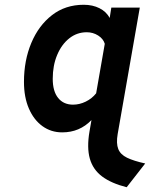

<svg xmlns="http://www.w3.org/2000/svg" viewBox="-20 -543 669 805"><path d="M511.1 242Q446.9 225.8 408.3 197Q369.7 168.2 356.6 122Q343.6 75.9 355.2 8.4L363.5 -39.6Q338.7 -13.9 308.2 -1Q277.7 12 240.7 12Q194.1 12 158 -14.1Q121.9 -40.1 101.2 -87.7Q80.5 -135.3 80.5 -199.7Q80.5 -289.5 111.2 -362.7Q141.8 -435.9 197.9 -479.4Q254 -523 331.1 -523Q368.4 -523 397 -508.6Q425.6 -494.3 439.9 -467.8L446.7 -511H566.1L473.3 19.4Q466.7 58.4 475.8 81.6Q484.8 104.7 512.5 118.2Q540.2 131.7 588.8 142.4ZM286.3 -104.2Q313.3 -104.2 339.4 -116.9Q365.5 -129.6 383.1 -151.8L419.3 -359.4Q412.8 -380.7 391.4 -394.2Q369.9 -407.8 343.7 -407.8Q302.5 -407.8 270.2 -382.1Q238 -356.5 219.6 -312.4Q201.1 -268.2 201.1 -212.7Q201.1 -160.3 223.8 -132.2Q246.4 -104.2 286.3 -104.2Z"/></svg>

Font: Overpass
Style: Italic
Weight: 400
Italic angle: -10°
Designer: Delve Withrington, Dave Bailey, Thomas Jockin
Foundry: Delve Fonts LLC
Version: Version 4.000